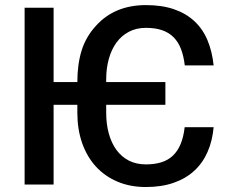

<svg xmlns="http://www.w3.org/2000/svg" viewBox="-20 -742 934 772"><path d="M566.5 10Q503 10 452 -11.8Q401 -33.5 365.2 -72.8Q329.5 -112 310.2 -167Q291 -222 291 -289V-320.5H195.5V0H79V-711H195.5V-412H291Q291 -483.5 308.2 -539Q325.5 -594.5 366 -638.5Q403.5 -680 453.8 -700.8Q504 -721.5 566.5 -721.5Q631 -721.5 679.2 -705Q727.5 -688.5 761.2 -657.2Q795 -626 814 -581Q833 -536 839 -479H723Q718.5 -516.5 707.8 -544.8Q697 -573 678.2 -592Q659.5 -611 632 -620.5Q604.5 -630 566.5 -630Q528 -630 498.2 -614.2Q468.5 -598.5 448.2 -570.8Q428 -543 417.5 -505Q407 -467 407 -423V-412H645V-320.5H407V-289Q407 -243 417.5 -205Q428 -167 448.2 -139.2Q468.5 -111.5 498.2 -96.2Q528 -81 566.5 -81Q601.5 -81 628.8 -89.5Q656 -98 675.2 -116.2Q694.5 -134.5 706.2 -162.8Q718 -191 722.5 -230.5H839Q834 -175.5 814.5 -131Q795 -86.5 761 -55.2Q727 -24 678.2 -7Q629.5 10 566.5 10Z"/></svg>

Font: Roberto Sans Medium
Style: Regular
Weight: 500
Designer: Google (font) & Cristiano Sobral (main changes)
Version: Version 1.000;October 12, 2021;FontCreator 14.0.0.2814 64-bi